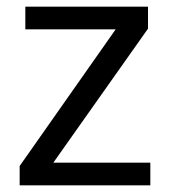

<svg xmlns="http://www.w3.org/2000/svg" viewBox="-20 -556 510 576"><path d="M431 0H39V-58L327 -468H56V-536H424V-470L140 -68H431Z"/></svg>

Font: hexukorean05
Style: Book
Weight: 400
Designer: Jelle Bosma - Monotype Design Team
Foundry: Monotype Imaging Inc.
Version: Version 2.003